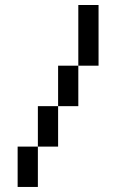

<svg xmlns="http://www.w3.org/2000/svg" viewBox="-20 -740 460 760"><path d="M210 -159.7H129.9V-319.8H210ZM129.9 0H49.8V-159.7H129.9ZM290 -319.8H210V-480H290ZM370.1 -480H290V-720.2H370.1Z"/></svg>

Font: W95FA
Style: Regular
Weight: 400
Designer: FontsArena.com
Foundry: Alina Sava
Version: Version 1.002;Fontself Maker 3.4.0